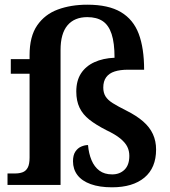

<svg xmlns="http://www.w3.org/2000/svg" viewBox="-20 -788 726 818"><path d="M457 10Q404 10 366.5 -3.5Q329 -17 310 -42Q291 -67 291 -101Q291 -127 301 -142Q311 -157 326 -163.5Q341 -170 355 -170Q358 -134 370 -105.5Q382 -77 403.5 -61Q425 -45 458 -45Q490 -45 510.5 -65Q531 -85 531 -124Q531 -145 522.5 -162.5Q514 -180 493 -197.5Q472 -215 432 -234Q389 -256 361 -278Q333 -300 319 -329Q305 -358 305 -398Q305 -444 325 -475Q345 -506 382 -523Q419 -540 468 -542Q468 -605 455.5 -643Q443 -681 417.5 -698Q392 -715 352 -715Q297 -715 267.5 -680Q238 -645 238 -575V0H12V-49H45Q62 -49 76 -54Q90 -59 98 -73.5Q106 -88 106 -117V-474H26V-536H106V-553Q106 -633 138.5 -680Q171 -727 226.5 -747.5Q282 -768 352 -768Q442 -768 495 -736.5Q548 -705 571 -644Q594 -583 594 -491H525Q492 -491 468.5 -483.5Q445 -476 432.5 -459Q420 -442 420 -415Q420 -393 429.5 -377.5Q439 -362 460.5 -348.5Q482 -335 518 -317Q562 -295 590 -270.5Q618 -246 631.5 -216.5Q645 -187 645 -151Q645 -73 595.5 -31.5Q546 10 457 10Z"/></svg>

Font: Noto Rashi Hebrew SemiBold
Style: Regular
Weight: 600
Version: Version 1.006